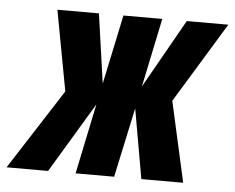

<svg xmlns="http://www.w3.org/2000/svg" viewBox="-96 -589 783 640"><g transform="rotate(5 295.5 -269.0)"><path d="M-52 0 121 -269 71 -538H210L243 -306L292 -538H422L374 -308L504 -538H643L479 -269L539 0H399L358 -233L308 0H179L228 -235L87 0Z"/></g></svg>

Font: Geist Mono ExtraBold
Style: Italic
Weight: 800
Italic angle: -12°
Monospace: yes
Designer: Basement.studio, Andrés Briganti, Mateo Zaragoza
Foundry: Basement.studio, Vercel, Andrés Briganti, Guido Ferreyra, Mateo Zaragoza
Version: Version 1.500; ttfautohint (v1.8.4.7-5d5b)